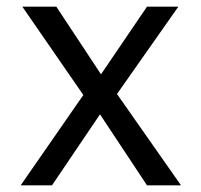

<svg xmlns="http://www.w3.org/2000/svg" viewBox="-20 -556 603 576"><path d="M42 0 230 -271 47 -536H149L283 -333L421 -536H515L331 -274L523 0H421L280 -213L136 0Z"/></svg>

Font: Noto Sans Mono SemiCondensed
Style: Regular
Weight: 400
Width: 4
Designer: Monotype Design Team
Foundry: Monotype Imaging Inc.
Version: Version 2.014